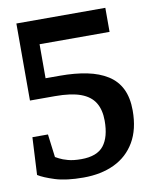

<svg xmlns="http://www.w3.org/2000/svg" viewBox="-77 -706 613 778"><g transform="rotate(-10 229.5 -317.0)"><path d="M204 14Q133 14 87.5 -0.5Q42 -15 20 -29L28 -183H92L104 -88Q106 -87 119 -80Q132 -73 154 -67Q176 -61 208 -61Q273 -61 300.5 -96Q328 -131 328 -198Q328 -243 310 -272.5Q292 -302 252.5 -316.5Q213 -331 147 -331H44V-648H410V-549H122V-409H181Q243 -409 292 -399Q341 -389 376 -367Q411 -345 429 -308.5Q447 -272 447 -219Q447 -142 416.5 -90Q386 -38 331.5 -12Q277 14 204 14Z"/></g></svg>

Font: Faustina Light SemiBold
Style: Regular
Weight: 600
Version: Version 1.200